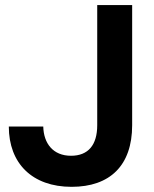

<svg xmlns="http://www.w3.org/2000/svg" viewBox="-20 -723 605 754"><path d="M261.2 10.7C411.1 10.7 499 -72.3 499 -231.4V-703.1H361.8V-231.4C361.8 -153.8 326.7 -111.3 258.8 -111.3C188.5 -111.3 151.4 -159.7 149.9 -226.1H14.6C14.6 -82 106 10.7 261.2 10.7Z"/></svg>

Font: Wand UI Pro Bold
Style: Regular
Weight: 700
Designer: Andreas Faust
Version: Version 1.003;FEAKit 1.0